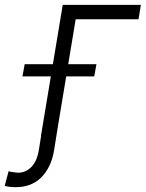

<svg xmlns="http://www.w3.org/2000/svg" viewBox="-148 -566 606 798"><path d="M437.5 -545.9 427.7 -485.8H166.5L85.9 0H22L112.8 -545.9ZM-54.7 -248.5 -45.4 -299.3H252.9L243.7 -248.5ZM32.2 -59.6H95.7L76.7 59.1Q64.9 129.4 24.2 170.7Q-16.6 211.9 -82.5 211.9Q-96.2 211.9 -106.7 210.7Q-117.2 209.5 -128.4 206.5L-112.3 145.5Q-106.4 147.9 -92.8 149.7Q-79.1 151.4 -72.3 151.9Q-40.5 151.4 -17.6 127.9Q5.4 104.5 13.2 59.1Z"/></svg>

Font: Inter Tight Light
Style: Italic
Weight: 300
Italic angle: -9.39999°
Designer: Rasmus Andersson
Foundry: rsms
Version: Version 3.004